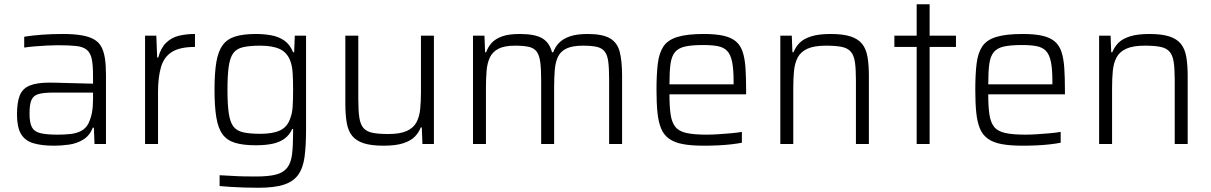

<svg xmlns="http://www.w3.org/2000/svg" viewBox="-20 -678 5704 904"><path d="M234 8Q175 8 136 -4Q97 -16 78.5 -48Q60 -80 60 -139Q60 -196 73 -228.5Q86 -261 119.5 -275Q153 -289 213 -289Q224 -289 247 -288.5Q270 -288 300 -287Q330 -286 360.5 -285.5Q391 -285 418 -284V-322Q418 -372 412 -400.5Q406 -429 388.5 -443.5Q371 -458 338 -461.5Q305 -465 253 -465Q230 -465 200 -463.5Q170 -462 141.5 -459.5Q113 -457 94 -454V-505Q129 -511 176 -514.5Q223 -518 275 -518Q327 -518 363 -512Q399 -506 422 -493Q445 -480 457 -458Q469 -436 474 -403Q479 -370 479 -325V0H425L422 -77H417Q402 -39 371.5 -20.5Q341 -2 304.5 3Q268 8 234 8ZM251 -44Q282 -44 311 -47Q340 -50 362 -61.5Q384 -73 396 -96Q408 -121 413 -148Q418 -175 418 -209V-242H229Q185 -242 161 -235Q137 -228 128 -207Q119 -186 119 -143Q119 -102 129.5 -80.5Q140 -59 168.5 -51.5Q197 -44 251 -44Z M663 0V-510H716L720 -407H725Q737 -452 762 -476.5Q787 -501 821.5 -509.5Q856 -518 898 -518V-457Q827 -457 789.5 -433.5Q752 -410 738 -362Q724 -314 724 -244V0Z M1197 206Q1165 206 1131 205Q1097 204 1066.5 202Q1036 200 1014 198V147Q1040 148 1070.5 150Q1101 152 1130.5 152.5Q1160 153 1185 153Q1244 153 1279 144Q1314 135 1332 112Q1350 89 1355 49Q1360 9 1360 -53V-71H1356Q1343 -42 1319.5 -25Q1296 -8 1262.5 -1Q1229 6 1184 6Q1125 6 1087 -5.5Q1049 -17 1028 -45.5Q1007 -74 998.5 -125.5Q990 -177 990 -255Q990 -334 998.5 -385Q1007 -436 1028 -465Q1049 -494 1087 -506Q1125 -518 1185 -518Q1221 -518 1256 -512Q1291 -506 1318 -487.5Q1345 -469 1360 -432H1365L1368 -510H1421V-69Q1421 8 1414 60.5Q1407 113 1384 145Q1361 177 1316.5 191.5Q1272 206 1197 206ZM1206 -48Q1264 -48 1297.5 -63.5Q1331 -79 1344 -114Q1356 -142 1358 -176.5Q1360 -211 1360 -255Q1360 -299 1358 -333Q1356 -367 1347 -391Q1332 -431 1297.5 -447Q1263 -463 1206 -463Q1156 -463 1125 -456Q1094 -449 1078.5 -428Q1063 -407 1057 -365.5Q1051 -324 1051 -255Q1051 -187 1057 -145.5Q1063 -104 1078.5 -83Q1094 -62 1125 -55Q1156 -48 1206 -48Z M1786 8Q1728 8 1692.5 -3.5Q1657 -15 1638 -38.5Q1619 -62 1612.5 -100Q1606 -138 1606 -190V-510H1667V-209Q1667 -156 1672 -123.5Q1677 -91 1692 -74.5Q1707 -58 1735 -52.5Q1763 -47 1808 -47Q1864 -47 1895.5 -61.5Q1927 -76 1941 -102.5Q1955 -129 1958.5 -165.5Q1962 -202 1962 -246V-510H2023V0H1969L1966 -78H1961Q1952 -54 1933 -34.5Q1914 -15 1878.5 -3.5Q1843 8 1786 8Z M2207 0V-510H2261L2264 -432H2269Q2277 -456 2294.5 -475.5Q2312 -495 2343.5 -506.5Q2375 -518 2427 -518Q2498 -518 2532.5 -498Q2567 -478 2579 -432H2585Q2593 -456 2611.5 -475.5Q2630 -495 2662.5 -506.5Q2695 -518 2747 -518Q2817 -518 2852 -497.5Q2887 -477 2898 -433.5Q2909 -390 2909 -320V0H2848V-301Q2848 -355 2844 -387Q2840 -419 2827 -435.5Q2814 -452 2789.5 -457.5Q2765 -463 2725 -463Q2675 -463 2647 -449.5Q2619 -436 2607 -410.5Q2595 -385 2592 -348Q2589 -311 2589 -264V0H2528V-301Q2528 -355 2523.5 -387Q2519 -419 2506.5 -435.5Q2494 -452 2469.5 -457.5Q2445 -463 2405 -463Q2355 -463 2327 -448.5Q2299 -434 2286.5 -407.5Q2274 -381 2271 -344.5Q2268 -308 2268 -264V0Z M3295 8Q3235 8 3195 0.5Q3155 -7 3130 -25Q3105 -43 3092.5 -73.5Q3080 -104 3075.5 -148.5Q3071 -193 3071 -254Q3071 -327 3077 -377.5Q3083 -428 3103.5 -459Q3124 -490 3169.5 -504Q3215 -518 3294 -518Q3351 -518 3387.5 -509.5Q3424 -501 3445.5 -482.5Q3467 -464 3477 -433Q3487 -402 3490 -358Q3493 -314 3493 -255V-234H3132Q3132 -176 3137.5 -139Q3143 -102 3159.5 -81Q3176 -60 3211.5 -52Q3247 -44 3307 -44Q3332 -44 3362 -46Q3392 -48 3421 -50.5Q3450 -53 3473 -57V-6Q3453 -2 3423 1.5Q3393 5 3360 6.5Q3327 8 3295 8ZM3434 -263V-296Q3434 -353 3427 -387Q3420 -421 3404 -438Q3388 -455 3360.5 -460.5Q3333 -466 3291 -466Q3238 -466 3206 -459Q3174 -452 3158 -432.5Q3142 -413 3137 -377Q3132 -341 3132 -281H3453Z M3654 0V-510H3708L3711 -432H3716Q3726 -457 3744.5 -476Q3763 -495 3798.5 -506.5Q3834 -518 3891 -518Q3949 -518 3984.5 -506.5Q4020 -495 4039 -471.5Q4058 -448 4064.5 -410Q4071 -372 4071 -320V0H4010V-301Q4010 -355 4005 -387Q4000 -419 3985 -435.5Q3970 -452 3942 -457.5Q3914 -463 3869 -463Q3813 -463 3781.5 -448.5Q3750 -434 3736 -407.5Q3722 -381 3718.5 -344.5Q3715 -308 3715 -264V0Z M4296 0V-457H4191V-510H4296V-658H4357V-510H4481V-457H4357V0Z M4796 8Q4736 8 4696 0.5Q4656 -7 4631 -25Q4606 -43 4593.5 -73.5Q4581 -104 4576.5 -148.5Q4572 -193 4572 -254Q4572 -327 4578 -377.5Q4584 -428 4604.5 -459Q4625 -490 4670.5 -504Q4716 -518 4795 -518Q4852 -518 4888.5 -509.5Q4925 -501 4946.5 -482.5Q4968 -464 4978 -433Q4988 -402 4991 -358Q4994 -314 4994 -255V-234H4633Q4633 -176 4638.5 -139Q4644 -102 4660.5 -81Q4677 -60 4712.5 -52Q4748 -44 4808 -44Q4833 -44 4863 -46Q4893 -48 4922 -50.5Q4951 -53 4974 -57V-6Q4954 -2 4924 1.5Q4894 5 4861 6.5Q4828 8 4796 8ZM4935 -263V-296Q4935 -353 4928 -387Q4921 -421 4905 -438Q4889 -455 4861.5 -460.5Q4834 -466 4792 -466Q4739 -466 4707 -459Q4675 -452 4659 -432.5Q4643 -413 4638 -377Q4633 -341 4633 -281H4954Z M5155 0V-510H5209L5212 -432H5217Q5227 -457 5245.5 -476Q5264 -495 5299.5 -506.5Q5335 -518 5392 -518Q5450 -518 5485.5 -506.5Q5521 -495 5540 -471.5Q5559 -448 5565.5 -410Q5572 -372 5572 -320V0H5511V-301Q5511 -355 5506 -387Q5501 -419 5486 -435.5Q5471 -452 5443 -457.5Q5415 -463 5370 -463Q5314 -463 5282.5 -448.5Q5251 -434 5237 -407.5Q5223 -381 5219.5 -344.5Q5216 -308 5216 -264V0Z"/></svg>

Font: Saira Thin Light
Style: Regular
Weight: 300
Version: Version 1.101